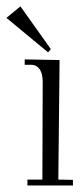

<svg xmlns="http://www.w3.org/2000/svg" viewBox="-69 -691 251 589"><path d="M154.8 -139.2V-122.1H15.1V-140.1H61L62 -439.9Q62 -448.7 60.5 -457.8Q59.1 -466.8 55.2 -474.4Q51.3 -481.9 44.7 -486.8Q38.1 -491.7 27.8 -492.2H6.8V-508.8L113.8 -506.8L109.9 -140.1ZM86.9 -540.5 78.6 -530.3 -49.3 -636.2 -6.3 -671.4Z"/></svg>

Font: Bigelow Rules
Style: Regular
Weight: 400
Designer: Astigmatic (AOETI)
Foundry: Astigmatic (AOETI)
Version: Version 1.001